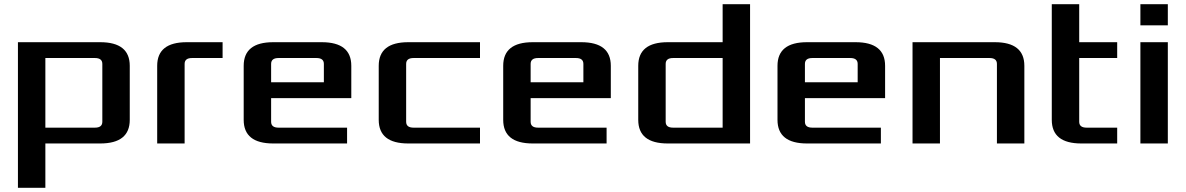

<svg xmlns="http://www.w3.org/2000/svg" viewBox="-20 -680 5620 910"><path d="M65 210V-480H455Q595 -480 595 -368V-112Q595 0 455 0H195V210ZM195 -75H430Q465 -75 465 -103V-377Q465 -405 430 -405H195Z M725 0V-368Q725 -480 865 -480H1035V-405H890Q855 -405 855 -377V0Z M1135 -112V-368Q1135 -480 1275 -480H1505Q1645 -480 1645 -368V-215H1265V-103Q1265 -75 1300 -75H1625V0H1275Q1135 0 1135 -112ZM1265 -290H1515V-377Q1515 -405 1480 -405H1300Q1265 -405 1265 -377Z M1775 -112V-368Q1775 -480 1915 -480H2255V-405H1940Q1905 -405 1905 -377V-103Q1905 -75 1940 -75H2255V0H1915Q1775 0 1775 -112Z M2365 -112V-368Q2365 -480 2505 -480H2735Q2875 -480 2875 -368V-215H2495V-103Q2495 -75 2530 -75H2855V0H2505Q2365 0 2365 -112ZM2495 -290H2745V-377Q2745 -405 2710 -405H2530Q2495 -405 2495 -377Z M3005 -112V-368Q3005 -480 3145 -480H3405V-660H3535V0H3145Q3005 0 3005 -112ZM3135 -103Q3135 -75 3170 -75H3405V-405H3170Q3135 -405 3135 -377Z M3665 -112V-368Q3665 -480 3805 -480H4035Q4175 -480 4175 -368V-215H3795V-103Q3795 -75 3830 -75H4155V0H3805Q3665 0 3665 -112ZM3795 -290H4045V-377Q4045 -405 4010 -405H3830Q3795 -405 3795 -377Z M4305 0V-480H4695Q4835 -480 4835 -368V0H4705V-377Q4705 -405 4670 -405H4435V0Z M4965 -112V-660H5095V-480H5275V-405H5095V-103Q5095 -75 5130 -75H5275V0H5105Q4965 0 4965 -112Z M5385 0V-480H5515V0ZM5385 -560V-660H5515V-560Z"/></svg>

Font: Xolonium
Style: Regular
Weight: 400
Designer: Severin Meyer
Version: Version 4.2